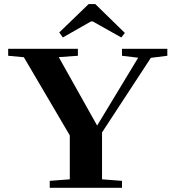

<svg xmlns="http://www.w3.org/2000/svg" viewBox="-20 -896 841 916"><path d="M279.8 -717.3 262.7 -741.2 402.8 -876.5H434.6L575.7 -738.8L558.6 -717.3L422.9 -793.5H413.6ZM217.3 0V-33.2L313 -40.5V-250L93.8 -623L19 -629.9V-663.1H351.6V-629.9L260.3 -623.5L443.4 -296.9L639.2 -620.6L562 -629.9V-663.1H778.3V-629.9L699.7 -620.1L466.8 -264.2V-40.5L562 -33.2V0Z"/></svg>

Font: Elstob 10pt
Style: Bold
Weight: 700
Designer: Peter S. Baker
Version: Version 1.015